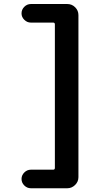

<svg xmlns="http://www.w3.org/2000/svg" viewBox="-20 -790 540 979"><path d="M323.2 -769.5Q346.7 -769.5 363.3 -752.9Q379.9 -736.3 379.9 -712.9V113.3Q379.9 136.7 362.8 153.3Q345.7 169.9 323.2 169.9H137.7Q118.2 169.9 104 155.8Q89.8 141.6 89.8 122.6Q89.8 103.5 104 89.4Q118.2 75.2 137.7 75.2H251Q259.8 75.2 259.8 66.4V-666Q259.8 -674.8 251 -674.8H137.7Q118.2 -674.8 104 -689Q89.8 -703.1 89.8 -721.7Q89.8 -741.2 104 -755.4Q118.2 -769.5 137.7 -769.5Z"/></svg>

Font: Rounded Mgen+ 2m bold
Style: Bold
Weight: 700
Designer: [Source Han Sans]
Ryoko NISHIZUKA  (kana & ideographs); Paul D. Hunt (Latin, Greek & Cyrillic); Wenlong ZHANG  (bopomofo
Version: Version 1.059.20150602